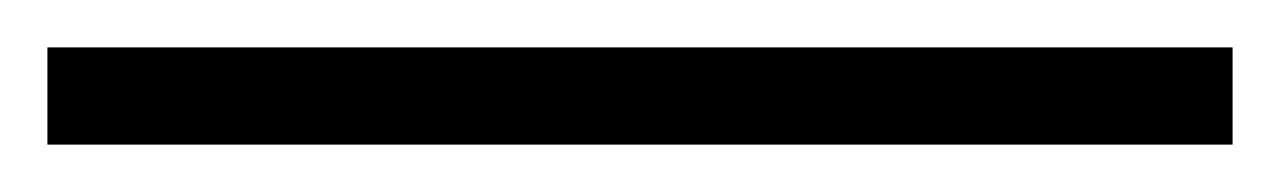

<svg xmlns="http://www.w3.org/2000/svg" viewBox="-20 67 540 81"><path d="M0 128V87H500V128Z"/></svg>

Font: M PLUS 1 Code Light
Style: Regular
Weight: 300
Designer: Coji Morishita
Foundry: UNDERFOREST DESIGN
Version: Version 1.002